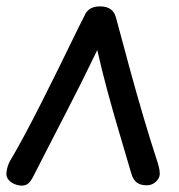

<svg xmlns="http://www.w3.org/2000/svg" viewBox="-21 -571 561 602"><path d="M474 -59Q478 -45 479 -38Q480 -31 480 -26Q480 -13 468 -1.5Q456 10 439 10Q419 10 407.5 1Q396 -8 391 -26Q372 -91 352.5 -156.5Q333 -222 315.5 -287Q298 -352 284 -414Q258 -360 232 -308Q206 -256 180 -206Q154 -156 130 -109Q106 -62 84 -19Q77 -5 69 3Q61 11 47 11Q37 11 25.5 6.5Q14 2 6.5 -6.5Q-1 -15 -1 -26Q-1 -31 1 -41Q3 -51 8 -62Q30 -99 55.5 -146.5Q81 -194 107.5 -246.5Q134 -299 159.5 -350.5Q185 -402 206.5 -446.5Q228 -491 244 -522Q249 -535 261 -543Q273 -551 293 -551Q313 -551 326 -542Q339 -533 344 -511Q364 -436 385.5 -357Q407 -278 429.5 -202Q452 -126 474 -59Z"/></svg>

Font: Playpen Sans
Style: Regular
Weight: 400
Designer: Laura Meseguer, Veronika Burian, José Scaglione, Kostas Bartsokas, Vera Evstafieva, Tom Grace, Yorlmar Campos
Foundry: TypeTogether
Version: Version 2.000